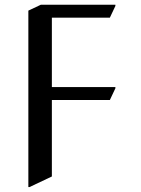

<svg xmlns="http://www.w3.org/2000/svg" viewBox="-20 -757 587 797"><path d="M97.7 19.5V-712.9L149.4 -737.3H459V-732.4L436 -683.6H195.3V-395.5H459V-390.6L436 -341.8H195.3V-24.4L102.5 19.5Z"/></svg>

Font: Nova Slim
Style: Book
Weight: 400
Version: Version 2.000